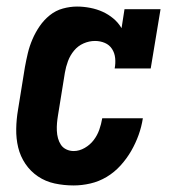

<svg xmlns="http://www.w3.org/2000/svg" viewBox="-20 -558 540 586"><path d="M205 8Q175 8 147 2Q119 -4 96 -19.5Q73 -35 57.5 -58Q42 -81 35.5 -108Q29 -135 29.5 -164.5Q30 -194 35 -223L56 -353Q60 -375 65 -396Q70 -417 79 -438Q88 -459 101 -478Q114 -497 132 -511.5Q150 -526 172 -532Q194 -538 215 -538Q235 -538 255.5 -534Q276 -530 293.5 -522Q311 -514 326 -501.5Q341 -489 351 -472L360 -530H470L440 -349H330Q333 -365 331.5 -380.5Q330 -396 322 -408.5Q314 -421 300 -427Q286 -433 270 -433Q252 -433 235 -425.5Q218 -418 206 -403.5Q194 -389 187.5 -371.5Q181 -354 178 -336L157 -206Q155 -194 154 -182.5Q153 -171 153.5 -159Q154 -147 157 -136Q160 -125 166 -116Q172 -107 182.5 -102Q193 -97 205 -97Q222 -97 238.5 -106.5Q255 -116 266 -130.5Q277 -145 283 -162Q289 -179 292 -197H416Q412 -171 403 -146Q394 -121 380.5 -97.5Q367 -74 348 -53Q329 -32 305.5 -18Q282 -4 256 2Q230 8 205 8Z"/></svg>

Font: Iosevka Slab Extrabold Oblique
Style: Regular
Weight: 800
Italic angle: -9°
Monospace: yes
Designer: Belleve Invis
Foundry: Belleve Invis
Version: Version 11.1.1; ttfautohint (v1.8.3)